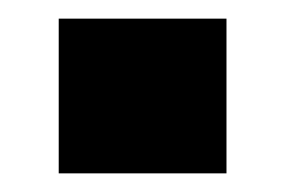

<svg xmlns="http://www.w3.org/2000/svg" viewBox="-20 -186 306 206"><path d="M223 -166V0H43V-166Z"/></svg>

Font: Pathway Extreme 8pt Thin 12pt ExtraBold
Style: Regular
Weight: 800
Version: Version 1.001;gftools[0.9.26]